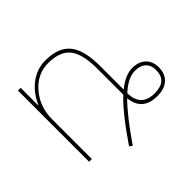

<svg xmlns="http://www.w3.org/2000/svg" viewBox="-150 -711 992 992"><g transform="rotate(-45 346.0 -214.5)"><path d="M452 -93Q389 -30 299 101L283 90Q383 -57 451 -120V-310Q451 -418 414 -464Q377 -510 291 -510Q212 -510 156.5 -445.5Q101 -381 101 -290V0H81V-520H101V-392H103Q129 -454 179 -492Q229 -530 291 -530Q386 -530 428.5 -478Q471 -426 471 -310V-137Q530 -185 581 -185Q627 -185 654 -159.5Q681 -134 681 -90Q681 -43 652 -16.5Q623 10 571 10Q462 10 452 -93ZM471 -111Q472 -10 571 -10Q661 -10 661 -90Q661 -126 640 -145.5Q619 -165 581 -165Q530 -165 471 -111Z"/></g></svg>

Font: Mplus 1p Thin
Style: Regular
Weight: 250
Version: Version 1.061